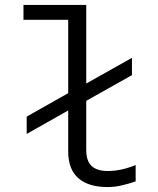

<svg xmlns="http://www.w3.org/2000/svg" viewBox="-20 -747 640 777"><path d="M415 10Q338 10 297 -26Q256 -62 256 -134V-300L88 -205V-275L256 -370V-667H75V-727H329V-409L514 -513V-443L329 -339V-141Q329 -95 351 -75Q373 -55 416 -55Q442 -55 469 -60.5Q496 -66 529 -79V-13Q500 -3 471.5 3.5Q443 10 415 10Z"/></svg>

Font: Red Hat Mono
Style: Regular
Weight: 400
Designer: Pentagram, MCKL
Foundry: Pentagram, MCKL
Version: Version 1.023